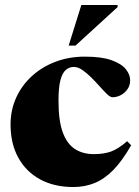

<svg xmlns="http://www.w3.org/2000/svg" viewBox="-20 -738 559 773"><path d="M321.5 -510Q389.5 -510 429.5 -495.5Q469.5 -481 486.8 -459.2Q504 -437.5 504 -415Q504 -394.5 493.5 -379.2Q483 -364 466.8 -355.2Q450.5 -346.5 433 -346.5Q424 -346.5 411 -359Q398 -371.5 382 -389.5Q366 -407.5 348 -425.5Q330 -443.5 312 -456Q294 -468.5 277 -468.5Q259 -468.5 245 -456.5Q231 -444.5 223.2 -415Q215.5 -385.5 215.5 -332Q215.5 -253.5 232.2 -206.5Q249 -159.5 281 -138.5Q313 -117.5 357.5 -117.5Q398.5 -117.5 427.2 -128Q456 -138.5 492 -169.5L508 -153Q472 -90 435.8 -53.2Q399.5 -16.5 360.2 -0.8Q321 15 275 15Q198 15 141.2 -16Q84.5 -47 53.5 -103.5Q22.5 -160 22.5 -237Q22.5 -295 45.2 -345Q68 -395 108.8 -432Q149.5 -469 203.8 -489.5Q258 -510 321.5 -510ZM256.5 -554.5 307.5 -718H453.5V-709.5L284 -554.5Z"/></svg>

Font: Newsreader 60pt ExtraBold
Style: Regular
Weight: 800
Designer: Hugues Gentile
Foundry: Production Type
Version: Version 1.003